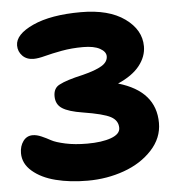

<svg xmlns="http://www.w3.org/2000/svg" viewBox="-50 -734 716 769"><g transform="rotate(-5 308.0 -349.5)"><path d="M272 -12.2Q201.2 -12.2 143.8 -26.9Q86.4 -41.5 50.8 -72.3Q15.1 -103 15.1 -145Q15.1 -173.3 29.5 -193.1Q43.9 -212.9 67.9 -212.9Q84 -212.9 103 -204.6Q122.1 -196.3 139.6 -186.5Q157.2 -176.8 195.3 -168.5Q233.4 -160.2 283.2 -160.2Q342.3 -160.2 379.2 -173.6Q416 -187 416 -211.9Q416 -241.7 387.2 -257.3Q358.4 -272.9 275.9 -286.1Q219.7 -294.9 194.3 -311.3Q168.9 -327.6 168.9 -360.8Q168.9 -393.6 193.8 -405.8Q221.7 -420.9 289.1 -436Q341.8 -449.2 366.5 -464.4Q391.1 -479.5 391.1 -502Q391.1 -520.5 367.2 -533.7Q343.3 -546.9 299.8 -546.9Q253.9 -546.9 213.9 -539.6Q173.8 -532.2 145.5 -524.7Q117.2 -517.1 99.1 -517.1Q70.8 -517.1 54 -534.4Q37.1 -551.8 37.1 -576.2Q37.1 -620.6 109.6 -653.8Q182.1 -687 303.2 -687Q415 -687 479 -641.1Q543 -595.2 543 -528.8Q543 -487.8 514.4 -451.4Q485.8 -415 426.8 -389.2Q576.2 -345.7 576.2 -217.8Q576.2 -157.2 532 -109.4Q487.8 -61.5 418.9 -36.9Q350.1 -12.2 272 -12.2Z"/></g></svg>

Font: Shantell Sans Irregular
Style: Bold
Weight: 700
Designer: Stephen Nixon, Anya Danilova, Shantell Martin
Foundry: Arrow Type
Version: Version 1.006;[9816181b4]